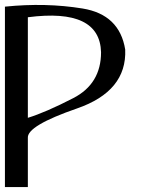

<svg xmlns="http://www.w3.org/2000/svg" viewBox="-20 -759 625 779"><path d="M93 0H0V-732C110 -743.3 215 -740.8 315 -724.5C415 -708.2 472.7 -652.7 488 -558C492.7 -445.3 427.5 -365.7 292.5 -319C157.5 -272.3 91 -232.7 93 -200ZM93 -689V-281C141 -295.7 202.5 -322.3 277.5 -361C352.5 -399.7 390 -461.7 390 -547C386.7 -667 287.7 -714.3 93 -689Z"/></svg>

Font: Neocyr
Style: Regular
Weight: 400
Designer: Viktar Palstsiuk <vipals@gmail.com>
Version: 1.00